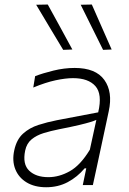

<svg xmlns="http://www.w3.org/2000/svg" viewBox="-20 -798 557 828"><path d="M179 9.5Q129.5 9.5 95 -11.2Q60.5 -32 46 -68.2Q31.5 -104.5 41.5 -150Q51.5 -196.5 79.5 -221.8Q107.5 -247 145.8 -259.2Q184 -271.5 225 -279.5L403.5 -313.5Q422 -392 391.5 -426.5Q361 -461 295 -461Q263 -461 219.8 -451.8Q176.5 -442.5 123.5 -420.5L131.5 -469.5Q163.5 -482 210.2 -493.5Q257 -505 302 -505Q393 -505 430 -453.2Q467 -401.5 449 -318.5Q444.5 -297 438.8 -270.5Q433 -244 426 -211L411 -141Q404.5 -110.5 397 -75.8Q389.5 -41 380.5 0H337L352 -72H345Q313.5 -34.5 272 -12.5Q230.5 9.5 179 9.5ZM188.5 -34Q235.5 -34 281.2 -59.8Q327 -85.5 367.5 -152.5L395.5 -281Q385.5 -276.5 369.2 -271.5Q353 -266.5 321.8 -259Q290.5 -251.5 234.5 -240.5Q199 -233.5 168.2 -224Q137.5 -214.5 116.2 -197Q95 -179.5 88.5 -148.5Q76.5 -90 105.8 -62Q135 -34 188.5 -34ZM252.5 -583Q223.5 -631.5 194.2 -680Q165 -728.5 136 -777.5L186 -778.5Q212.5 -731 239 -682Q265.5 -633 292 -584.5ZM424.5 -583Q400 -632 375.8 -681Q351.5 -730 328 -777.5L376 -778.5Q397 -731 418.5 -682Q440 -633 461.5 -584.5Z"/></svg>

Font: Commissioner ExtraLight
Style: Italic
Weight: 200
Italic angle: -12°
Designer: Kostas Bartsokas
Foundry: Kostas Bartsokas
Version: Version 1.000; ttfautohint (v1.8.3)